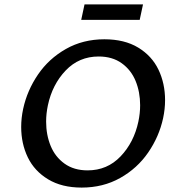

<svg xmlns="http://www.w3.org/2000/svg" viewBox="-20 -843 793 870"><path d="M363 -823H628L613 -753H348ZM76 -268Q76 -308 85 -350Q103 -433 152 -505Q201 -577 278.5 -621Q356 -665 453 -665Q544 -665 606 -627.5Q668 -590 698 -527.5Q728 -465 728 -389Q728 -349 719 -307Q701 -224 651.5 -152Q602 -80 524.5 -36.5Q447 7 350 7Q260 7 198 -30.5Q136 -68 106 -130Q76 -192 76 -268ZM607 -292Q615 -330 615 -366Q615 -426 594.5 -476Q574 -526 531.5 -556.5Q489 -587 427 -587Q338 -587 277.5 -523.5Q217 -460 197 -366Q189 -328 189 -292Q189 -232 209.5 -182Q230 -132 272.5 -101.5Q315 -71 377 -71Q466 -71 526.5 -134.5Q587 -198 607 -292Z"/></svg>

Font: Ysabeau Infant Semibold
Style: Italic
Weight: 600
Italic angle: -12°
Designer: Christian Thalmann (Catharsis Fonts)
Version: Version 0.003